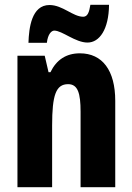

<svg xmlns="http://www.w3.org/2000/svg" viewBox="-20 -783 554 803"><path d="M99 -604H176C180 -640 195 -655 207 -655C240 -655 295 -605 346 -605C396 -605 435 -660 436 -763H358C353 -731 346 -713 328 -713C285 -713 242 -762 187 -762C112 -762 101 -666 99 -604ZM314 -560C257 -560 216 -533 191 -481H183L167 -550H53V0H198V-258C198 -386 214 -431 265 -431C306 -431 317 -392 317 -316V0H462V-361C462 -489 408 -560 314 -560Z"/></svg>

Font: Noto Sans Devanagari ExtraCondensed ExtraBold
Style: Regular
Weight: 800
Width: 2
Designer: Jelle Bosma - Monotype Design Team
Foundry: Monotype Imaging Inc.
Version: Version 2.004